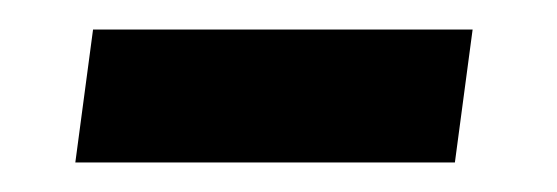

<svg xmlns="http://www.w3.org/2000/svg" viewBox="-20 -415 377 130"><path d="M288 -305H31L43 -395H300Z"/></svg>

Font: Tanohe Sans Medium
Style: Italic
Weight: 500
Designer: Village Type and Design LLC & Cristiano Sobral
Foundry: Cooper Hewitt Smithsonian Design Museum
Version: Version 1.00;September 29, 2021;FontCreator 13.0.0.2655 64-b